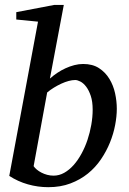

<svg xmlns="http://www.w3.org/2000/svg" viewBox="-20 -757 532 789"><path d="M360.8 -306.2Q360.8 -339.8 353 -363Q345.2 -386.2 334 -400.9Q322.8 -415.5 310.3 -421.9Q297.9 -428.2 289.1 -428.2Q276.9 -428.2 262.2 -424.3Q247.6 -420.4 232.2 -413.3Q216.8 -406.2 201.7 -397Q186.5 -387.7 173.8 -377L118.2 -74.2Q123 -66.9 131.3 -60.1Q139.6 -53.2 150.4 -47.6Q161.1 -42 173.8 -38.6Q186.5 -35.2 200.2 -35.2Q223.1 -35.2 243.9 -46.9Q264.6 -58.6 282.5 -78.6Q300.3 -98.6 314.9 -125.5Q329.6 -152.3 339.6 -182.4Q349.6 -212.4 355.2 -244.4Q360.8 -276.4 360.8 -306.2ZM460 -310.1Q460 -278.8 453.1 -242.9Q446.3 -207 431.9 -171.4Q417.5 -135.7 395 -102.5Q372.6 -69.3 341.3 -43.9Q310.1 -18.6 269.5 -3.2Q229 12.2 178.2 12.2Q135.7 12.2 94.5 0.5Q53.2 -11.2 18.1 -34.2L136.2 -668L46.9 -676.8V-707L203.1 -736.8H242.2L185.1 -434.1Q198.7 -446.3 215.1 -457.3Q231.4 -468.3 249 -476.3Q266.6 -484.4 285.2 -489.3Q303.7 -494.1 321.8 -494.1Q360.4 -494.1 386.7 -477.1Q413.1 -460 429.4 -433.1Q445.8 -406.2 452.9 -373.8Q460 -341.3 460 -310.1Z"/></svg>

Font: Charis SIL Afr
Style: Italic
Weight: 400
Italic angle: -11°
Foundry: SIL International
Version: Version 5.000